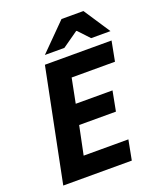

<svg xmlns="http://www.w3.org/2000/svg" viewBox="-155 -950 867 1045"><g transform="rotate(-20 278.5 -427.5)"><path d="M28 0 159 -652H545L523 -537H272L244 -395H457L435 -280H222L188 -115H447L425 0ZM177 -702 329 -855H456L557 -702H445L385 -766H381L290 -702Z"/></g></svg>

Font: Source Sans 3 ExtraLight
Style: Bold Italic
Weight: 700
Italic angle: -11°
Version: Version 3.052;hotconv 1.1.0;makeotfexe 2.6.0